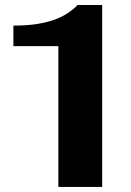

<svg xmlns="http://www.w3.org/2000/svg" viewBox="-20 -735 517 755"><path d="M209.5 0V-553.7H32.7V-634.3Q80.1 -634.3 118.4 -639.6Q156.7 -645 187.5 -655.3Q218.3 -665.5 242.2 -680.7Q266.1 -695.8 285.2 -715.3H381.8V0Z"/></svg>

Font: Proza Libre
Style: Bold
Weight: 700
Designer: Jasper de Waard
Foundry: Jasper de Waard
Version: Version 1.000; ttfautohint (v1.4.1.8-43bc)